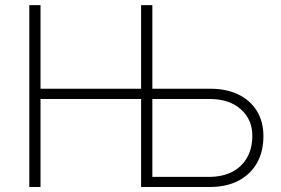

<svg xmlns="http://www.w3.org/2000/svg" viewBox="-20 -748 1125 768"><path d="M97.2 0V-727.5H142.1V-393.1H573.7V-352.1H142.1V0ZM574.7 -393.1H817.9Q884.8 -393.6 933.1 -370.1Q981.4 -346.7 1007.6 -304Q1033.7 -261.2 1033.7 -203.1Q1033.7 -141.6 1007.8 -95.9Q981.9 -50.3 933.8 -25.1Q885.7 0 817.9 0H544.4V-727.5H589.4V-40.5H817.9Q872.1 -41 910.4 -61.5Q948.7 -82 969 -118.9Q989.3 -155.8 989.3 -204.6Q989.7 -269.5 943.4 -310.8Q897 -352.1 817.9 -352.1H574.7Z"/></svg>

Font: Inter Tight ExtraLight
Style: Regular
Weight: 250
Designer: Rasmus Andersson
Foundry: rsms
Version: Version 3.004